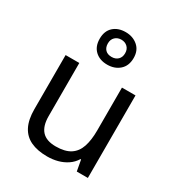

<svg xmlns="http://www.w3.org/2000/svg" viewBox="-193 -943 1003 1080"><g transform="rotate(30 309.0 -403.5)"><path d="M533 -536V0H461L448 -71H444Q427 -43 400 -25Q373 -7 341 1.5Q309 10 274 10Q210 10 166.5 -10.5Q123 -31 101 -74Q79 -117 79 -185V-536H168V-191Q168 -127 197 -95Q226 -63 287 -63Q347 -63 381.5 -85.5Q416 -108 430.5 -151.5Q445 -195 445 -257V-536ZM308 -606Q259 -606 229 -634Q199 -662 199 -712Q199 -762 229 -789.5Q259 -817 308 -817Q355 -817 387 -789.5Q419 -762 419 -713Q419 -662 387.5 -634Q356 -606 308 -606ZM308 -656Q333 -656 348.5 -671Q364 -686 364 -712Q364 -738 348 -753Q332 -768 308 -768Q284 -768 268 -753Q252 -738 252 -712Q252 -686 266.5 -671Q281 -656 308 -656Z"/></g></svg>

Font: Noto Sans Sinhala
Style: Regular
Weight: 400
Designer: Jelle Bosma - Monotype Design Team
Foundry: Monotype Imaging Inc.
Version: Version 2.006